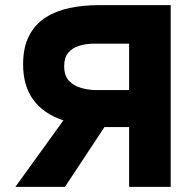

<svg xmlns="http://www.w3.org/2000/svg" viewBox="-20 -728 756 748"><path d="M40 0 227 -259Q149 -285 109.5 -339.5Q70 -394 70 -477Q70 -544 93.5 -589Q117 -634 158 -660Q199 -686 252 -697Q305 -708 363 -708H645V0H483V-233H387L233 0ZM356 -377H483V-558H348Q315 -558 288 -549.5Q261 -541 245.5 -522Q230 -503 230 -470Q230 -433 249 -413Q268 -393 297.5 -385Q327 -377 356 -377Z"/></svg>

Font: Onest ExtraBold
Style: Regular
Weight: 800
Designer: Dmitri Voloshin, Andrey Kudryavtsev
Foundry: Dmitri Voloshin, Andrey Kudryavtsev
Version: Version 1.000;gftools[0.9.33]